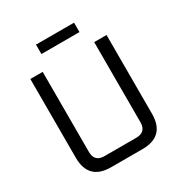

<svg xmlns="http://www.w3.org/2000/svg" viewBox="-193 -991 1075 1134"><g transform="rotate(-30 344.0 -424.5)"><path d="M84.1 -153.2V-690H168.3V-143.8Q168.3 -76.4 236.3 -76.4H452.3Q519.6 -76.4 519.6 -143.8V-690H603.8V-153.2Q603.8 0 450.6 0H237.3Q84.1 0 84.1 -153.2ZM214.5 -784.8V-849H474V-784.8Z"/></g></svg>

Font: Oxanium ExtraLight
Style: Regular
Weight: 200
Designer: Severin Meyer
Version: Version 2.000